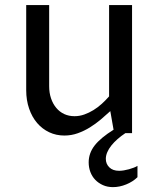

<svg xmlns="http://www.w3.org/2000/svg" viewBox="-20 -538 640 776"><path d="M85.9 -517.6H178.7V-189.5Q178.7 -162.6 186.3 -140.4Q193.8 -118.2 207.3 -102.1Q220.7 -85.9 239.5 -77.1Q258.3 -68.4 281.2 -68.4Q301.3 -68.4 320.6 -75.2Q339.8 -82 357.7 -93Q375.5 -104 391.4 -118.4Q407.2 -132.8 420.9 -148.4V-517.6H513.7V0H486.8Q469.2 11.7 454.8 24.4Q440.4 37.1 429.9 50.3Q419.4 63.5 413.6 77.1Q407.7 90.8 407.7 104Q407.7 124.5 421.9 138.4Q436 152.3 461.4 152.3Q470.2 152.3 480.7 150.6Q491.2 148.9 501.5 146Q511.7 143.1 520.8 139.6Q529.8 136.2 535.6 132.3V178.2Q517.1 196.3 490.2 207.3Q463.4 218.3 436.5 218.3Q414.1 218.3 396 210.2Q377.9 202.1 365 188.7Q352.1 175.3 345.2 157Q338.4 138.7 338.4 118.2Q338.4 81.1 362.5 50Q386.7 19 439 -13.7L425.8 -88.9Q407.7 -72.3 387.2 -54.9Q366.7 -37.6 343.5 -23.2Q320.3 -8.8 294.4 0.5Q268.6 9.8 240.2 9.8Q207 9.8 179 -3.4Q150.9 -16.6 130.1 -40.8Q109.4 -64.9 97.7 -98.9Q85.9 -132.8 85.9 -173.8Z"/></svg>

Font: Proza Libre
Style: Regular
Weight: 400
Designer: Jasper de Waard
Foundry: Jasper de Waard
Version: Version 1.000; ttfautohint (v1.4.1.8-43bc)